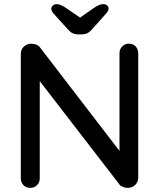

<svg xmlns="http://www.w3.org/2000/svg" viewBox="-20 -912 773 932"><path d="M606 -700Q626 -700 638.5 -686.5Q651 -673 651 -653V-51Q651 -29 636.5 -14.5Q622 0 600 0Q590 0 578.5 -4Q567 -8 561 -15L150 -548L173 -561V-46Q173 -27 160 -13.5Q147 0 127 0Q106 0 93.5 -13.5Q81 -27 81 -46V-649Q81 -672 96 -686Q111 -700 132 -700Q143 -700 155.5 -695.5Q168 -691 174 -682L575 -160L560 -146V-653Q560 -673 573 -686.5Q586 -700 606 -700ZM352 -815 438 -875Q452 -884 462 -888Q472 -892 481 -892Q493 -892 500 -885.5Q507 -879 507 -871Q507 -865 504.5 -859.5Q502 -854 494 -845L427 -770Q416 -757 404 -751Q392 -745 375 -745H361Q344 -745 332 -751Q320 -757 309 -770L241 -845Q234 -854 231.5 -859Q229 -864 229 -870Q229 -878 236.5 -885Q244 -892 255 -892Q272 -892 298 -875L384 -816Z"/></svg>

Font: Quicksand SemiBold
Style: Regular
Weight: 600
Designer: Andrew Paglinawan
Foundry: Andrew Paglinawan
Version: Version 3.004